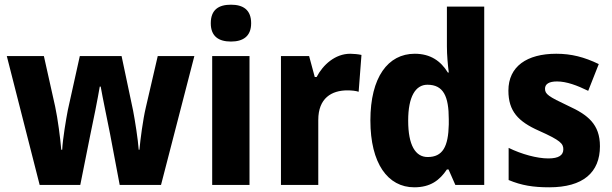

<svg xmlns="http://www.w3.org/2000/svg" viewBox="-20 -854 2609 818"><path d="M449 -283 490 -66H666L808 -615H652L601 -395C589 -344 578 -260 574 -216H571C568 -259 555 -342 547 -383L498 -615H320L269 -385C262 -349 247 -261 245 -216H241C237 -265 226 -349 215 -400L167 -615H9L149 -66H322L365 -281C375 -326 398 -442 405 -485H409C416 -444 440 -329 449 -283Z M964 -834C912 -834 878 -813 878 -755C878 -698 913 -677 964 -677C1014 -677 1050 -698 1050 -755C1050 -813 1015 -834 964 -834ZM1043 -615H884V-66H1043Z M1472 -625C1408 -625 1356 -578 1329 -526H1321L1297 -615H1177V-66H1336V-343C1336 -436 1393 -469 1460 -469C1478 -469 1497 -467 1508 -463L1520 -620C1506 -623 1487 -625 1472 -625Z M1745 -56C1814 -56 1853 -86 1884 -132H1891L1920 -66H2043V-826H1884V-656C1884 -619 1888 -576 1892 -545H1888C1858 -594 1814 -625 1747 -625C1633 -625 1558 -525 1558 -341C1558 -158 1632 -56 1745 -56ZM1802 -185C1750 -185 1719 -235 1719 -340C1719 -442 1750 -493 1801 -493C1869 -493 1892 -444 1892 -346V-324C1890 -229 1866 -185 1802 -185Z M2536 -231C2536 -325 2484 -365 2401 -403C2316 -443 2302 -453 2302 -476C2302 -496 2319 -507 2353 -507C2394 -507 2439 -490 2486 -467L2531 -581C2469 -611 2414 -625 2350 -625C2225 -625 2146 -571 2146 -468C2146 -380 2188 -336 2276 -297C2368 -256 2380 -242 2380 -218C2380 -193 2361 -179 2316 -179C2268 -179 2202 -197 2147 -224V-87C2202 -64 2252 -56 2320 -56C2464 -56 2536 -119 2536 -231Z"/></svg>

Font: Noto Sans Malayalam UI SemiCondensed ExtraBold
Style: Regular
Weight: 800
Width: 4
Designer: Jelle Bosma - Monotype Design Team
Foundry: Monotype Imaging Inc.
Version: Version 2.104